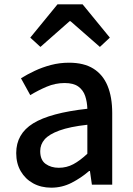

<svg xmlns="http://www.w3.org/2000/svg" viewBox="-20 -854 615 888"><path d="M217 14Q170 14 133.5 -6Q97 -26 76 -62Q55 -98 55 -146Q55 -235 133.5 -283.5Q212 -332 384 -351Q383 -383 374 -410Q365 -437 342.5 -453.5Q320 -470 279 -470Q236 -470 196 -453Q156 -436 120 -414L77 -492Q106 -510 141 -526.5Q176 -543 216 -553.5Q256 -564 299 -564Q368 -564 412 -536.5Q456 -509 477.5 -457Q499 -405 499 -331V0H405L396 -63H392Q355 -31 311 -8.5Q267 14 217 14ZM252 -78Q288 -78 319 -94.5Q350 -111 384 -143V-277Q303 -268 255 -250.5Q207 -233 186.5 -209.5Q166 -186 166 -155Q166 -114 191 -96Q216 -78 252 -78ZM120 -680 246 -834H362L488 -680L442 -637L306 -756H302L167 -637Z"/></svg>

Font: Noto Sans SC Thin Medium
Style: Regular
Weight: 500
Version: Version 2.004-H2;hotconv 1.0.118;makeotfexe 2.5.65603